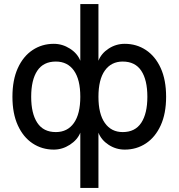

<svg xmlns="http://www.w3.org/2000/svg" viewBox="-20 -723 876 942"><path d="M374 199V-72Q360 -37 323 -13Q286 11 244 11Q186 11 140 -19.5Q94 -50 67.5 -108Q41 -166 41 -248Q41 -331 67.5 -389Q94 -447 140 -477.5Q186 -508 244 -508Q286 -508 323 -484.5Q360 -461 374 -425V-703H463V-425Q477 -461 513 -484.5Q549 -508 592 -508Q650 -508 696 -477.5Q742 -447 768.5 -389Q795 -331 795 -248Q795 -166 768.5 -108Q742 -50 696 -19.5Q650 11 592 11Q549 11 513 -12.5Q477 -36 463 -72V199ZM254 -75Q311 -75 342.5 -119.5Q374 -164 374 -248Q374 -333 342.5 -377Q311 -421 254 -421Q193 -421 163 -376Q133 -331 133 -248Q133 -166 163 -120.5Q193 -75 254 -75ZM582 -75Q643 -75 673 -120.5Q703 -166 703 -248Q703 -331 673 -376Q643 -421 582 -421Q526 -421 494.5 -377Q463 -333 463 -248Q463 -164 494.5 -119.5Q526 -75 582 -75Z"/></svg>

Font: Zen Kaku Gothic New Medium
Style: Regular
Weight: 500
Designer: Yoshimichi Ohira
Foundry: Positype
Version: Version 1.002